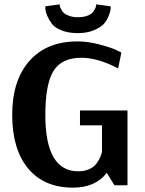

<svg xmlns="http://www.w3.org/2000/svg" viewBox="-20 -850 665 881"><path d="M337 -771Q360 -771 377 -776.5Q394 -782 402 -790Q410 -798 414.5 -806.5Q419 -815 420 -820L421 -826V-830L488 -821Q488 -816 487.5 -807.5Q487 -799 479 -778Q471 -757 457 -741Q443 -725 411.5 -711.5Q380 -698 337 -698Q294 -698 262.5 -710.5Q231 -723 217.5 -741.5Q204 -760 196.5 -778Q189 -796 188 -808V-821L254 -830V-826Q254 -824 255 -820Q256 -816 261 -806.5Q266 -797 273.5 -790Q281 -783 298 -777Q315 -771 337 -771ZM565 -343V0H505L470 -57Q418 11 315 11Q182 11 109 -77Q36 -165 36 -323Q36 -481 115 -570.5Q194 -660 336 -660Q382 -660 432.5 -647Q483 -634 510 -622L537 -609L522 -536Q428 -585 354 -585Q263 -585 225.5 -524.5Q188 -464 188 -322Q188 -64 339 -64Q368 -64 390 -74Q412 -84 423.5 -100.5Q435 -117 440 -129Q445 -141 448 -154V-275H347V-343Z"/></svg>

Font: ArsenalBold
Style: Bold
Weight: 700
Designer: Andrij Shevchenko
Foundry: Stairsfor.com
Version: Version 1.000